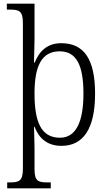

<svg xmlns="http://www.w3.org/2000/svg" viewBox="-20 -780 589 1040"><path d="M19 240H255V208H239C187 208 167 202 167 136V25C167 -23 164 -82 164 -93H167C192 -29 238 10 313 10C428 10 495 -78 495 -273C495 -462 433 -546 312 -546C236 -546 193 -503 168 -441H164C164 -461 167 -525 167 -568V-760H17V-728H33C83 -728 104 -721 104 -656V134C104 201 83 208 33 208H19ZM305 -34C200 -34 167 -124 167 -274C167 -416 202 -502 303 -502C395 -502 432 -425 432 -273C432 -121 392 -34 305 -34Z"/></svg>

Font: Noto Serif Myanmar SemiCondensed Light
Style: Regular
Weight: 300
Width: 4
Designer: Ben Mitchell and the Monotype Design Team
Foundry: Monotype Imaging Inc.
Version: Version 2.106